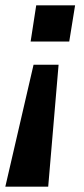

<svg xmlns="http://www.w3.org/2000/svg" viewBox="-41 -521 317 721"><path d="M-21 180 85 -278H179L140 180ZM74 -365 95 -501H241L219 -365Z"/></svg>

Font: Nunito Sans 7pt SemiCondensed
Style: Bold Italic
Weight: 700
Width: 4
Italic angle: -9°
Designer: Vernon Adams
Foundry: Vernon Adams
Version: Version 3.101;gftools[0.9.27]